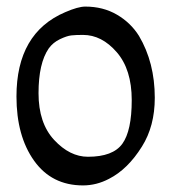

<svg xmlns="http://www.w3.org/2000/svg" viewBox="-20 -545 520 583"><path d="M30 -252Q30 -445 178 -508Q217 -525 239 -525Q293 -525 335 -500.5Q377 -476 402 -436Q450 -355 450 -248Q450 -162 411 -100Q368 -31 311 -2Q273 18 232 18Q137 18 83.5 -57Q30 -132 30 -252ZM247 -69Q323 -69 351.5 -108.5Q380 -148 380 -241Q380 -334 334.5 -386.5Q289 -439 232 -439Q210 -439 196.5 -437.5Q183 -436 162 -426Q141 -416 128 -398Q97 -353 97 -262Q97 -171 144.5 -120Q192 -69 247 -69Z"/></svg>

Font: Prociono
Style: Regular
Weight: 400
Designer: Barry Schwartz
Foundry: The Crud Factory
Version: Version 2.301